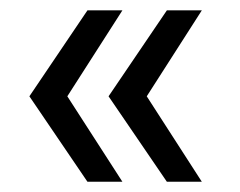

<svg xmlns="http://www.w3.org/2000/svg" viewBox="-20 -442 467 373"><path d="M149.9 -421.9H217.8L110.8 -254.9L217.8 -88.9H149.9L37.1 -254.9ZM304.2 -421.9H372.1L265.1 -254.9L372.1 -88.9H304.2L190.9 -254.9Z"/></svg>

Font: Montserrat-Arabic Light
Style: Regular
Weight: 300
Designer: Mohamed Gaber
Foundry: Kief Type Foundry
Version: Version 5.008;PS 005.008;hotconv 1.0.88;makeotf.lib2.5.64775